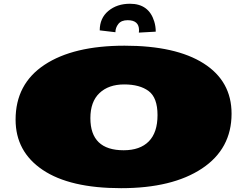

<svg xmlns="http://www.w3.org/2000/svg" viewBox="-20 -962 1292 1004"><path d="M707 -804.2Q707 -856.4 647.5 -856.4Q614.3 -856.4 598.9 -836.7Q583.5 -816.9 583.5 -793.5L501.5 -803.2Q501.5 -867.2 546.6 -904.8Q591.8 -942.4 659.7 -942.4Q758.3 -942.4 786.6 -849.6Q794.4 -824.2 794.4 -796.4L706.1 -791.5Q707 -798.3 707 -804.2ZM626.5 -176.3Q712.4 -176.3 758.1 -222.7Q803.7 -269 803.7 -360.1Q803.7 -451.2 757.3 -485.8Q710.9 -520.5 629.4 -520.5Q547.9 -520.5 500.2 -475.3Q452.6 -430.2 452.6 -344.2Q452.6 -176.3 626.5 -176.3ZM61.5 -336.4Q61.5 -522.9 212.6 -623Q363.8 -723.1 631.3 -723.1Q898.9 -723.1 1044.9 -630.4Q1190.9 -537.6 1190.9 -367.7Q1190.9 -183.6 1036.1 -80.8Q881.3 22 613.3 22Q345.2 22 203.4 -73.5Q61.5 -168.9 61.5 -336.4Z"/></svg>

Font: Seymour One
Style: Book
Weight: 400
Designer: vernon adams
Foundry: vernon adams
Version: Version 1.000; ttfautohint (v0.93) -l 8 -r 50 -G 200 -x 0 -w